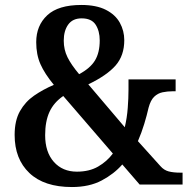

<svg xmlns="http://www.w3.org/2000/svg" viewBox="-20 -744 767 774"><path d="M270 10Q158 10 98.5 -46.5Q39 -103 39 -200Q39 -258 60.5 -296Q82 -334 117.5 -358.5Q153 -383 197 -402Q160 -447 143 -485.5Q126 -524 126 -574Q126 -641 170.5 -682.5Q215 -724 308 -724Q368 -724 406.5 -704.5Q445 -685 463 -652.5Q481 -620 481 -582Q481 -520 446 -480Q411 -440 336 -404L483 -231Q492 -269 495 -309Q498 -349 498 -382V-424H688V-376H675Q655 -376 635.5 -372Q616 -368 601.5 -354Q587 -340 579 -310Q572 -279 561.5 -244.5Q551 -210 536 -175L627 -74Q641 -58 660 -53Q679 -48 707 -48H716V0H543L473 -81Q440 -43 390 -16.5Q340 10 270 10ZM299 -445Q344 -469 363 -500.5Q382 -532 382 -581Q382 -619 365.5 -644.5Q349 -670 309 -670Q273 -670 255 -645Q237 -620 237 -580Q237 -544 252 -513.5Q267 -483 299 -445ZM290 -52Q340 -52 375.5 -72.5Q411 -93 435 -125L235 -357Q197 -331 179.5 -293Q162 -255 162 -199Q162 -131 197 -91.5Q232 -52 290 -52Z"/></svg>

Font: Noto Serif Tamil SemiCondensed SemiBold
Style: Regular
Weight: 600
Width: 4
Designer: Indian Type Foundry, Tom Grace, and the Monotype Design Team
Foundry: Monotype Imaging Inc.
Version: Version 2.004; ttfautohint (v1.8.4.7-5d5b)